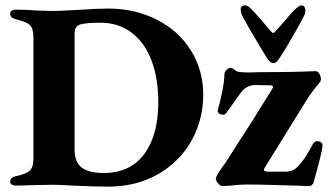

<svg xmlns="http://www.w3.org/2000/svg" viewBox="-20 -691 1243 718"><path d="M18 0ZM250 3Q205 0 179 0L113 1Q61 3 38 3Q30 3 24 -1Q18 -5 18 -11Q18 -28 39 -32Q78 -40 91.5 -53Q105 -66 105 -97V-551Q105 -584 92 -597Q79 -610 39 -619Q18 -624 18 -640Q18 -647 24 -651Q30 -655 38 -655Q75 -655 112 -652Q160 -650 180 -650Q197 -650 273 -654Q341 -659 384 -659Q484 -659 565.5 -618Q647 -577 693.5 -503Q740 -429 740 -336Q740 -245 697 -166.5Q654 -88 572.5 -40.5Q491 7 382 7Q334 7 250 3ZM572 -309Q572 -398 546.5 -465Q521 -532 472 -569Q423 -606 356 -606Q301 -606 280 -599.5Q259 -593 259 -568V-132Q259 -84 286 -64Q313 -44 367 -44Q467 -44 519.5 -115Q572 -186 572 -309ZM787 -23Q787 -32 812 -67Q824 -83 828 -90L860 -140Q924 -238 999 -360Q1001 -364 1001 -366Q1001 -372 989 -372L934 -373Q908 -373 889 -354Q883 -348 868 -327Q853 -306 846 -296L825 -267Q820 -262 814 -262Q806 -262 799.5 -266.5Q793 -271 794 -277Q801 -301 810 -343.5Q819 -386 819 -411Q819 -421 826.5 -429Q834 -437 842 -437Q851 -437 861 -427Q868 -420 909 -420L950 -421Q1072 -421 1160 -425Q1168 -425 1174 -415.5Q1180 -406 1180 -395Q1180 -388 1178 -386Q1161 -366 1136 -332L970 -64Q967 -60 967 -56Q967 -49 984 -49H1047Q1062 -49 1074 -54Q1086 -59 1097 -72Q1111 -87 1120.5 -101.5Q1130 -116 1151 -154Q1157 -163 1167 -163Q1175 -163 1180.5 -159Q1186 -155 1186 -148Q1186 -135 1175 -91.5Q1164 -48 1153 -11Q1152 -4 1146.5 0.5Q1141 5 1134 5L1084 3Q1065 3 1010 1Q955 -1 898 -1Q878 -1 844 3L810 5Q805 5 796 -5Q787 -15 787 -23ZM966 -494Q966 -494 948 -524Q908 -590 886 -632Q880 -644 880 -655Q880 -671 896 -671Q904 -671 913 -663.5Q922 -656 937 -639Q934 -642 961 -612Q976 -593 996 -571Q1000 -567 1002 -567.5Q1004 -568 1007 -571Q1025 -590 1043 -611Q1061 -632 1067 -639Q1096 -671 1107 -671Q1114 -671 1118 -665.5Q1122 -660 1122 -652Q1122 -641 1117 -632Q1101 -599 1052 -516Q1052 -516 1037 -492Q1024 -471 1017.5 -463Q1011 -455 1002 -455Q994 -455 986 -464Q978 -473 966 -494Z"/></svg>

Font: EB Garamond
Style: Bold
Weight: 700
Designer: Georg Duffner and Octavio Pardo
Foundry: Georg Duffner
Version: Version 1.000; ttfautohint (v1.6)